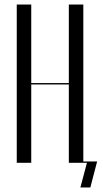

<svg xmlns="http://www.w3.org/2000/svg" viewBox="-20 -719 457 848"><path d="M54 -699V0H118V-346H284V0H364L335 109H379L409 -6H348V-699H284V-352H118V-699Z"/></svg>

Font: Moniqa Display
Style: Regular
Weight: 400
Designer: Rajesh Rajput
Foundry: Rajesh Rajput
Version: Version 1.000